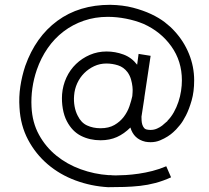

<svg xmlns="http://www.w3.org/2000/svg" viewBox="-20 -785 869 798"><path d="M429 -7Q359 -11 294 -35Q229 -59 178.5 -102Q128 -145 96.5 -204.5Q65 -264 61 -338Q58 -382 64.5 -425.5Q71 -469 85 -511Q128 -632 218.5 -698.5Q309 -765 438 -765Q491 -764 533 -753Q575 -742 608 -726.5Q641 -711 665 -692.5Q689 -674 705 -656Q744 -614 765.5 -561Q787 -508 787 -451Q787 -404 776.5 -367.5Q766 -331 753 -305.5Q740 -280 728 -265.5Q716 -251 712 -247Q709 -244 700 -235.5Q691 -227 677 -218Q663 -209 645 -201.5Q627 -194 606 -194Q601 -194 595 -194.5Q589 -195 584 -196Q536 -207 522 -255Q496 -229 466 -215.5Q436 -202 398 -202Q353 -202 316.5 -220.5Q280 -239 258 -281Q246 -304 241 -333.5Q236 -363 238 -392V-393Q241 -430 256 -462.5Q271 -495 296 -519Q321 -543 353.5 -557Q386 -571 423 -571Q459 -571 493 -558.5Q527 -546 550 -516L556 -561L606 -553L580 -380V-378L568 -300Q568 -293 568.5 -284Q569 -275 571.5 -267Q574 -259 579 -253Q584 -247 594 -246Q598 -245 606 -245Q620 -245 632.5 -250.5Q645 -256 654 -263Q663 -270 669 -276L675 -281L676 -282V-283Q691 -298 702.5 -318.5Q714 -339 721.5 -361.5Q729 -384 732.5 -407Q736 -430 736 -451Q736 -531 692 -592.5Q648 -654 576 -686Q542 -700 503.5 -707.5Q465 -715 428 -715Q375 -715 328.5 -699Q282 -683 244 -654Q206 -625 178 -584.5Q150 -544 133 -495Q120 -457 114.5 -418Q109 -379 111 -341Q114 -276 142 -225Q170 -174 214.5 -138Q259 -102 315.5 -81.5Q372 -61 432 -57H433H441Q446 -56 462 -56Q479 -56 503.5 -57.5Q528 -59 556 -63Q584 -67 613.5 -74.5Q643 -82 671 -94L691 -48Q658 -33 626 -24.5Q594 -16 562 -12.5Q530 -9 497 -8Q464 -7 429 -7ZM288 -388Q286 -365 290 -343Q294 -321 303 -304Q317 -275 342 -263.5Q367 -252 398 -252Q432 -252 455.5 -265.5Q479 -279 494.5 -299.5Q510 -320 518 -343.5Q526 -367 530 -386V-387Q530 -390 531 -400.5Q532 -411 530.5 -425Q529 -439 524.5 -455Q520 -471 510 -485Q494 -506 470.5 -513.5Q447 -521 422 -521Q395 -521 371.5 -510Q348 -499 330 -481Q312 -463 301 -439Q290 -415 288 -388Z"/></svg>

Font: Leon Sans
Style: Light
Weight: 300
Designer: Jongmin Kim
Version: Version 1.2